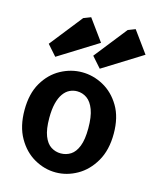

<svg xmlns="http://www.w3.org/2000/svg" viewBox="-114 -835 747 917"><g transform="rotate(15 259.5 -376.0)"><path d="M249 4Q194 4 143.5 -24.5Q93 -53 61 -109Q29 -165 29 -246Q29 -327 61 -381.5Q93 -436 143.5 -463.5Q194 -491 249 -491Q304 -491 354.5 -463.5Q405 -436 437.5 -381.5Q470 -327 470 -246Q470 -165 437.5 -109Q405 -53 354.5 -24.5Q304 4 249 4ZM249 -90Q276 -90 298 -104Q320 -118 333 -151Q346 -184 346 -240Q346 -297 333 -331.5Q320 -366 298 -381.5Q276 -397 249 -397Q230 -397 212.5 -388.5Q195 -380 181.5 -361Q168 -342 160.5 -312Q153 -282 153 -240Q153 -184 166 -151Q179 -118 201 -104Q223 -90 249 -90ZM105 -529 59 -581 186 -742 222 -756 299 -650ZM325 -529 279 -581 406 -742 442 -756 519 -650Z"/></g></svg>

Font: Kreon
Style: Bold
Weight: 700
Designer: Julia Petretta
Foundry: Julia Petretta and Eli Heuer
Version: Version 2.002